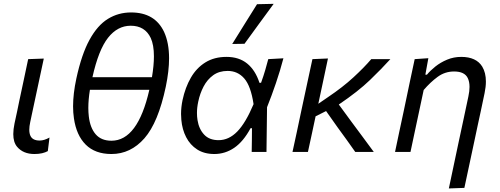

<svg xmlns="http://www.w3.org/2000/svg" viewBox="-20 -812 2670 1026"><path d="M164 11Q104 11 71.5 -27.5Q51 -51.5 51 -95.5Q51 -120.5 57.5 -152Q65.5 -189.5 71.5 -216.5Q77 -243 83 -272.5Q97 -337.5 108 -389.5Q119 -441.5 130.5 -496L214 -499Q194.5 -409 178.5 -333Q162.5 -257 151 -204.5L141.5 -159.5Q136.5 -136.5 136.5 -119Q136.5 -99.5 142.5 -86.5Q154 -61 192 -61Q216 -61 244.5 -77L235.5 -4.5Q223 2.5 205 6.8Q187 11 164 11Z M575.5 11Q488.5 11 438.2 -39Q388 -89 375 -180Q370.5 -210 370.5 -244Q370.5 -311 388 -392.5Q416 -522 458.5 -599.5Q501 -677 556.8 -711.2Q612.5 -745.5 680.5 -745.5Q808 -745.5 857 -641Q883.5 -583 883.5 -500.5Q883.5 -433 866 -349Q825.5 -157 751.8 -73Q678 11 575.5 11ZM678.5 -674.5Q608 -674.5 557.2 -610Q506.5 -545.5 474 -399.5H792Q802.5 -462.5 802.5 -511Q802.5 -572 785.5 -609Q754.5 -674.5 678.5 -674.5ZM575.5 -60Q716 -60 778 -332H460.5Q452 -279.5 452 -235.5Q452 -212 454.5 -190.5Q461.5 -129 491.2 -94.5Q521 -60 575.5 -60Z M1125.5 11Q1071.5 11 1033.8 -13.2Q996 -37.5 974.8 -78.8Q953.5 -120 949 -171.5Q947.5 -187 947.5 -203Q947.5 -239.5 955.5 -277.5Q970 -345 1000 -397Q1030 -449 1077.5 -478.5Q1125 -508 1190.5 -508Q1257 -508 1300.8 -472.5Q1344.5 -437 1366.5 -369.5H1375Q1388.5 -407 1397.5 -438Q1406.5 -469 1413.5 -496L1494.5 -500.5Q1477.5 -435.5 1454.5 -367.8Q1431.5 -300 1407 -239L1404 0H1325Q1325.5 -32.5 1326 -64.5Q1326 -96.5 1326.5 -127H1319Q1280.5 -55.5 1231.8 -22.2Q1183 11 1125.5 11ZM1148 -63Q1203 -63 1248 -109.2Q1293 -155.5 1335 -255.5Q1320.5 -352 1285.5 -392.5Q1250.5 -433 1196.5 -433Q1151 -433 1119.2 -410Q1087.5 -387 1068 -349.8Q1048.5 -312.5 1039.5 -269.5Q1032.5 -237.5 1032.5 -208Q1032.5 -188.5 1035.5 -170Q1043 -122.5 1070.8 -92.8Q1098.5 -63 1148 -63ZM1221 -577Q1254.5 -631 1287.5 -684Q1320.5 -737 1353.5 -789.5L1442.5 -791.5Q1402.5 -737.5 1363.8 -684.2Q1325 -631 1286.5 -578Z M1543 0Q1555 -54.5 1566 -106Q1577 -157.5 1590 -219.5L1600.5 -268.5Q1614.5 -334 1626 -387.2Q1637.5 -440.5 1649.5 -496L1732.5 -499.5Q1717.5 -429 1704.5 -367.5Q1691 -305.5 1681 -257.5L1733.5 -293.5Q1811.5 -346 1868.8 -398.8Q1926 -451.5 1964 -496H2066Q2020 -445 1957.2 -384.5Q1894.5 -324 1790.5 -253.5L1856.5 -163.5Q1884 -126.5 1915.5 -84Q1947 -41.5 1977.5 0H1878.5Q1854.5 -33.5 1832 -65.5Q1809 -97.5 1784 -131.5L1722.5 -218.5L1666.5 -190.5Q1655.5 -140 1646 -94.5L1625.5 0Z M2378.5 195Q2389 144 2402.5 81.5Q2416 18.5 2430.5 -51Q2443.5 -112 2457 -174.5Q2470 -236.5 2483 -297Q2489 -325 2489 -347.5Q2489 -375.5 2479.5 -395Q2462.5 -430 2406.5 -430Q2357.5 -430 2318.5 -401.2Q2279.5 -372.5 2244 -331L2219.5 -216Q2207 -156.5 2196 -106Q2185 -55 2173.5 0H2091Q2102.5 -55.5 2113.5 -107Q2124.5 -158 2137.5 -219L2148 -269Q2158 -317 2170.2 -375.2Q2182.5 -433.5 2196 -496L2269 -501L2253 -413H2261.5Q2279 -434.5 2306.5 -456.5Q2334 -478.5 2369.2 -493.2Q2404.5 -508 2444.5 -508Q2525 -508 2557 -456Q2576.5 -423.5 2576.5 -376.5Q2576.5 -348 2569.5 -314.5Q2558.5 -263 2549.5 -219.5Q2540 -176 2532.5 -141L2515 -58.5Q2501 6.5 2488 68Q2475 129.5 2461.5 192Z"/></svg>

Font: Heraclito
Style: Italic
Weight: 400
Italic angle: -12°
Designer: Kostas Bartsokas (font) & Cristiano Sobral (main changes)
Foundry: Kostas Bartsokas (font) & Cristiano Sobral (main changes)
Version: Version 1.00;July 8, 2020;FontCreator 13.0.0.2655 64-bit